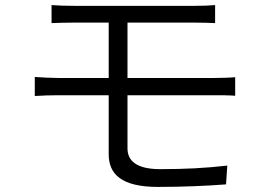

<svg xmlns="http://www.w3.org/2000/svg" viewBox="-20 -725 1040 756"><path d="M117 -422V-347C144 -349 183 -350 208 -350H408V-118C408 -40 457 11 602 11C698 11 791 7 870 1L875 -73C788 -63 707 -59 611 -59C517 -59 482 -92 482 -141V-350H827C849 -350 884 -350 906 -348V-421C884 -419 846 -418 825 -418H482V-636H746C781 -636 803 -635 827 -634V-705C805 -703 779 -702 746 -702C675 -702 340 -702 272 -702C238 -702 209 -703 183 -705V-634C209 -635 238 -636 272 -636H408V-418H208C182 -418 144 -420 117 -422Z"/></svg>

Font: Noto Sans HK DemiLight
Style: Regular
Weight: 350
Designer: Ryoko NISHIZUKA 西塚涼子 (kana, bopomofo & ideographs); Paul D. Hunt (Latin, Greek & Cyrillic); Sandoll Communications 산돌커뮤니
Foundry: Adobe
Version: Version 2.004;hotconv 1.0.118;makeotfexe 2.5.65603